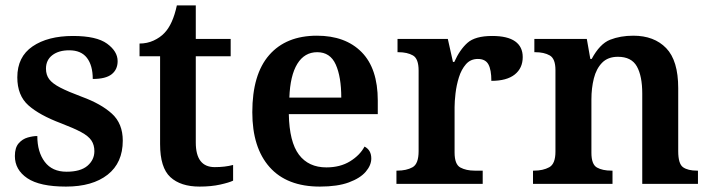

<svg xmlns="http://www.w3.org/2000/svg" viewBox="-20 -680 2628 710"><path d="M224 10Q127 10 81 -21Q35 -52 35 -103Q35 -134 49 -150Q63 -166 82.5 -171.5Q102 -177 118 -177Q118 -118 145.5 -81.5Q173 -45 226 -45Q278 -45 303.5 -67Q329 -89 329 -121Q329 -144 318 -160.5Q307 -177 280 -191.5Q253 -206 206 -224Q126 -254 85 -290.5Q44 -327 44 -394Q44 -470 100.5 -508.5Q157 -547 250 -547Q337 -547 376 -518.5Q415 -490 415 -454Q415 -423 393 -405.5Q371 -388 323 -388Q323 -438 301.5 -466Q280 -494 236 -494Q197 -494 173.5 -476Q150 -458 150 -426Q150 -403 162 -387Q174 -371 203 -356Q232 -341 283 -322Q354 -296 394 -259.5Q434 -223 434 -160Q434 -78 378 -34Q322 10 224 10Z M718 10Q648 10 610 -25Q572 -60 572 -147V-472H496V-519Q524 -519 548 -530Q572 -541 588 -558Q619 -590 634 -660H704V-536H833V-472H704V-153Q704 -62 774 -62Q793 -62 810 -64Q827 -66 842 -70V-12Q828 -5 794.5 2.5Q761 10 718 10Z M1163 10Q1041 10 977 -62Q913 -134 913 -265Q913 -405 975.5 -476.5Q1038 -548 1152 -548Q1257 -548 1317 -487.5Q1377 -427 1377 -308V-258H1048Q1050 -155 1085.5 -108Q1121 -61 1187 -61Q1238 -61 1274.5 -83.5Q1311 -106 1328 -138Q1353 -125 1353 -94Q1353 -69 1332.5 -45Q1312 -21 1270 -5.5Q1228 10 1163 10ZM1242 -319Q1242 -396 1221.5 -441.5Q1201 -487 1153 -487Q1106 -487 1079.5 -444Q1053 -401 1050 -319Z M1446 0V-49H1449Q1483 -49 1505.5 -61.5Q1528 -74 1528 -121V-419Q1528 -463 1507 -475Q1486 -487 1453 -487H1450V-536H1636L1655 -451H1660Q1680 -496 1708.5 -521.5Q1737 -547 1800 -547Q1857 -547 1885 -527Q1913 -507 1913 -469Q1913 -428 1883.5 -404.5Q1854 -381 1797 -381Q1797 -422 1786 -442Q1775 -462 1747 -462Q1720 -462 1703 -442.5Q1686 -423 1677 -394Q1668 -365 1664.5 -335Q1661 -305 1661 -284V-116Q1661 -72 1682.5 -60.5Q1704 -49 1735 -49H1765V0Z M1951 0V-49H1955Q1988 -49 2011 -61.5Q2034 -74 2034 -119V-421Q2034 -463 2013 -475Q1992 -487 1959 -487H1956V-536H2150L2163 -462H2168Q2198 -518 2236 -533Q2274 -548 2322 -548Q2399 -548 2443.5 -502Q2488 -456 2488 -354V-121Q2488 -74 2506 -61.5Q2524 -49 2557 -49H2561V0H2355V-334Q2355 -399 2335 -434.5Q2315 -470 2265 -470Q2228 -470 2206.5 -448Q2185 -426 2176 -390Q2167 -354 2167 -313V-115Q2167 -72 2187.5 -60.5Q2208 -49 2241 -49H2245V0Z"/></svg>

Font: Noto Naskh Arabic UI Semi
Style: Bold
Weight: 700
Designer: Monotype Design Team, David Williams, Mohamad Dakak and Nizar Qandah
Foundry: Monotype Imaging Inc.
Version: Version 2.014; ttfautohint (v1.8.4.7-5d5b)